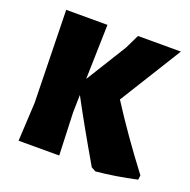

<svg xmlns="http://www.w3.org/2000/svg" viewBox="-119 -763 885 892"><g transform="rotate(20 323.5 -317.5)"><path d="M264 -647 257 -377 381 -577 415 -647H627L437 -341Q529 -197 647 -42L644 -20Q539 3 444 12L422 0Q320 -175 255 -297L253 -210L261 0H60L70 -190L60 -647Z"/></g></svg>

Font: Alegreya Sans Black
Style: Regular
Weight: 900
Designer: Juan Pablo del Peral
Foundry: Huerta Tipografica
Version: Version 2.007